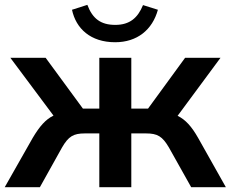

<svg xmlns="http://www.w3.org/2000/svg" viewBox="-30 -780 961 800"><path d="M136.2 0 228.5 -165.5C255.4 -211.9 275.9 -224.1 323.7 -224.1H383.8V0H517.1V-224.1H578.1C626.5 -224.1 646.5 -211.9 673.8 -165.5L766.6 0H911.1L795.4 -205.6C768.6 -252.9 742.7 -281.7 710 -297.4L888.7 -539.1H741.2L586.9 -327.6H517.1V-539.1H383.8V-327.6H315.4L160.2 -539.1H13.2L192.9 -298.3C160.2 -282.7 134.8 -253.4 106.4 -205.6L-10.3 0ZM449.7 -604C541.5 -604 605 -655.8 627.9 -739.3L565.9 -758.8C543.9 -705.1 510.3 -676.3 450.2 -676.3C390.1 -676.3 355.5 -702.1 334 -759.8L270 -739.3C286.6 -660.6 347.7 -604 449.7 -604Z"/></svg>

Font: Winston SemiBold
Style: Regular
Weight: 600
Designer: Vernon Adams, Kim Jin-seong, David Berlow, Cristiano Sobral
Foundry: The Winston Project Authors
Version: Version 3.004